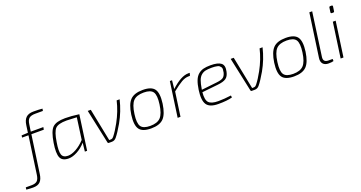

<svg xmlns="http://www.w3.org/2000/svg" viewBox="-172 -1495 4664 2483"><g transform="rotate(-20 2160.5 -253.5)"><path d="M424 -680H318Q260 -680 233 -657Q206 -634 199 -576L185 -482H358L352 -448H181L107 73Q98 142 65.5 175Q33 208 -31 208Q-74 208 -126 203L-122 173H-44Q10 173 35 150Q60 127 68 68L141 -448H53L57 -477L145 -481L159 -580Q168 -648 202.5 -681.5Q237 -715 305 -715Q384 -715 429 -710Z M785 0H754L767 -118Q713 -57 648 -22.5Q583 12 529 12Q441 12 416 -47Q391 -106 413 -244Q437 -396 486.5 -445Q536 -494 661 -494Q745 -494 852 -479ZM767 -156 808 -453Q694 -459 669 -459Q554 -459 514 -418Q474 -377 453 -239Q433 -122 449.5 -73Q466 -24 533 -24Q583 -24 645.5 -58.5Q708 -93 767 -156Z M1367 -482H1408Q1371 -327 1293 -189Q1230 -80 1188 -30Q1163 0 1126 0H1085Q1071 0 1069 -13L969 -482H1011L1101 -33H1119Q1135 -33 1144 -38Q1153 -43 1166 -59Q1209 -113 1260 -206Q1334 -341 1367 -482Z M1729 -494Q1848 -494 1889 -436Q1930 -378 1911 -238Q1891 -100 1836 -44Q1781 12 1664 12Q1545 12 1503.5 -46Q1462 -104 1481 -243Q1501 -381 1556 -437.5Q1611 -494 1729 -494ZM1729 -458Q1631 -458 1585.5 -410.5Q1540 -363 1523 -238Q1506 -116 1537 -69.5Q1568 -23 1664 -23Q1761 -23 1807 -71Q1853 -119 1870 -243Q1887 -365 1856 -411.5Q1825 -458 1729 -458Z M2377 -494 2366 -456H2347Q2300 -456 2248.5 -426.5Q2197 -397 2117 -332L2070 0H2031L2099 -482H2129L2117 -365Q2256 -494 2356 -494Z M2777 -36 2781 -8Q2713 12 2589 12Q2470 12 2430 -47.5Q2390 -107 2410 -247Q2421 -323 2440.5 -371.5Q2460 -420 2492 -447Q2524 -474 2563.5 -484Q2603 -494 2663 -494Q2763 -494 2805.5 -460.5Q2848 -427 2829 -344Q2816 -283 2779.5 -258Q2743 -233 2663 -225L2445 -202Q2435 -98 2470 -60.5Q2505 -23 2600 -23Q2680 -23 2777 -36ZM2449 -234 2664 -258Q2726 -265 2752 -283Q2778 -301 2790 -347Q2794 -372 2795.5 -390Q2797 -408 2788 -420.5Q2779 -433 2769.5 -440.5Q2760 -448 2742 -452Q2724 -456 2706.5 -457.5Q2689 -459 2665 -459Q2611 -459 2578.5 -451.5Q2546 -444 2519.5 -421Q2493 -398 2477.5 -356Q2462 -314 2451 -244Z M3334 -482H3375Q3338 -327 3260 -189Q3197 -80 3155 -30Q3130 0 3093 0H3052Q3038 0 3036 -13L2936 -482H2978L3068 -33H3086Q3102 -33 3111 -38Q3120 -43 3133 -59Q3176 -113 3227 -206Q3301 -341 3334 -482Z M3696 -494Q3815 -494 3856 -436Q3897 -378 3878 -238Q3858 -100 3803 -44Q3748 12 3631 12Q3512 12 3470.5 -46Q3429 -104 3448 -243Q3468 -381 3523 -437.5Q3578 -494 3696 -494ZM3696 -458Q3598 -458 3552.5 -410.5Q3507 -363 3490 -238Q3473 -116 3504 -69.5Q3535 -23 3631 -23Q3728 -23 3774 -71Q3820 -119 3837 -243Q3854 -365 3823 -411.5Q3792 -458 3696 -458Z M4137 -700 4054 -105Q4042 -30 4118 -30H4175L4176 -1Q4154 7 4106 7Q4057 7 4031.5 -21.5Q4006 -50 4013 -101L4098 -700Z M4380 -683H4398Q4414 -683 4412 -666L4403 -605Q4402 -591 4387 -591H4370Q4352 -591 4354 -608L4363 -668Q4364 -683 4380 -683ZM4313 0H4274L4342 -482H4381Z"/></g></svg>

Font: Exo 2.0 Extra Light
Style: Italic
Weight: 250
Italic angle: -8°
Designer: Natanael Gama
Version: Version 1.001;PS 001.001;hotconv 1.0.70;makeotf.lib2.5.58329